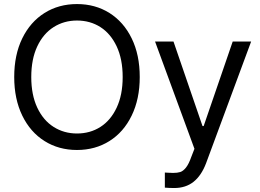

<svg xmlns="http://www.w3.org/2000/svg" viewBox="-20 -737 1296 956"><path d="M363.3 9.8Q272.5 9.8 201.7 -34.7Q130.9 -79.1 90.8 -161.6Q50.8 -244.1 50.8 -353.5Q50.8 -463.9 90.8 -545.9Q130.9 -627.9 201.7 -672.4Q272.5 -716.8 363.3 -716.8Q454.1 -716.8 524.9 -672.4Q595.7 -627.9 635.7 -545.9Q675.8 -463.9 675.8 -353.5Q675.8 -244.1 635.7 -161.6Q595.7 -79.1 524.9 -34.7Q454.1 9.8 363.3 9.8ZM363.3 -634.8Q298.8 -634.8 247.1 -602.1Q195.3 -569.3 165.5 -505.9Q135.7 -442.4 135.7 -353.5Q135.7 -264.6 165.5 -201.2Q195.3 -137.7 247.1 -105Q298.8 -72.3 363.3 -72.3Q428.7 -72.3 480 -105Q531.2 -137.7 561 -201.2Q590.8 -264.6 590.8 -353.5Q590.8 -442.4 561 -505.9Q531.2 -569.3 480 -602.1Q428.7 -634.8 363.3 -634.8ZM800.8 197.3V122.1L816.4 123Q824.2 124 841.8 124Q863.3 124 877.4 119.6Q891.6 115.2 905.8 97.7Q919.9 80.1 932.6 43.9L948.2 3.9L752 -530.3H843.8L988.3 -109.4H994.1L1138.7 -530.3H1230.5L1005.9 76.2Q982.4 137.7 943.4 168.5Q904.3 199.2 847.7 199.2Q822.3 199.2 800.8 197.3Z"/></svg>

Font: Pretendard JP Variable
Style: Regular
Weight: 400
Designer: Base glyphs from Inter by Rasmus Andersson; Hangul glyphs from Noto Sans CJK(Source Han Sans) by Jang Soo-young and Kang
Foundry: Kil Hyung-jin
Version: Version 1.307;Glyphs 3.2 (3192)